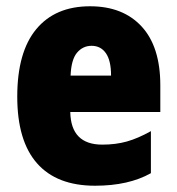

<svg xmlns="http://www.w3.org/2000/svg" viewBox="-20 -582 563 612"><path d="M267 -562Q372 -562 431.5 -497.5Q491 -433 491 -310V-225H204Q206 -121 306 -121Q349 -121 384.5 -131Q420 -141 461 -164V-30Q390 10 283 10Q161 10 98 -61.5Q35 -133 35 -274Q35 -416 95.5 -489Q156 -562 267 -562ZM272 -436Q244 -436 225.5 -414Q207 -392 205 -341H334Q334 -389 317.5 -412.5Q301 -436 272 -436Z"/></svg>

Font: Noto Sans Lao UI Cond Blk
Style: Regular
Weight: 900
Width: 3
Designer: Monotype Design Team
Foundry: Monotype Imaging Inc.
Version: Version 2.000; ttfautohint (v1.8.4.7-5d5b)